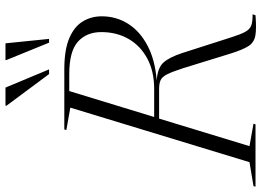

<svg xmlns="http://www.w3.org/2000/svg" viewBox="-192 -826 977 718"><g transform="rotate(-90 297.0 -466.5)"><path d="M110 -22.5 194 -7.5 191.5 0H-41.5L-39.5 -7.5L50 -22.5L254 -692.5L170 -707.5L172.5 -715H397Q470 -715 513.5 -696.5Q557 -678 576.2 -646.2Q595.5 -614.5 595.5 -575Q595.5 -521 567.8 -476.8Q540 -432.5 486.2 -404Q432.5 -375.5 355.5 -369.5Q403 -366.5 423 -343.8Q443 -321 458.5 -273L516 -93.5Q527.5 -57 537 -39.2Q546.5 -21.5 561 -16Q575.5 -10.5 603 -11L599.5 0Q549.5 4 523.8 -0.5Q498 -5 484.2 -26.2Q470.5 -47.5 456 -94L401.5 -270.5Q388.5 -311 378.8 -330.2Q369 -349.5 356.5 -355Q344 -360.5 323.5 -360.5H213ZM324 -379Q390 -379 437.8 -404.8Q485.5 -430.5 511 -475Q536.5 -519.5 536.5 -576.5Q536.5 -632 500.5 -664.2Q464.5 -696.5 379.5 -696.5H316L219 -379ZM397 -772H379.5L261 -931.5L261.5 -935H329ZM511 -772H497L432 -931.5V-935H494.5Z"/></g></svg>

Font: Newsreader Display Light
Style: Italic
Weight: 300
Italic angle: -17°
Designer: Hugues Gentile
Foundry: Production Type
Version: Version 1.001